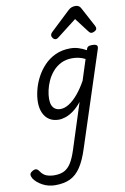

<svg xmlns="http://www.w3.org/2000/svg" viewBox="-249 -915 983 1508"><g transform="rotate(-10 242.5 -160.5)"><path d="M66 519Q11 519 -34.5 494.5Q-80 470 -103 436Q-114 417 -113 403Q-112 389 -91 377Q-74 367 -61.5 370Q-49 373 -38 390Q-17 421 11 431Q39 441 73 441Q120 441 151.5 424.5Q183 408 206 371Q229 334 249 272L366 -92Q333 -51 300 -27Q267 -3 237 7Q207 17 182 17Q139 17 108 -2.5Q77 -22 60 -59Q43 -96 43 -146Q43 -190 55.5 -241Q68 -292 93.5 -341Q119 -390 157.5 -430.5Q196 -471 248 -495Q300 -519 367 -519Q400 -519 432 -509Q464 -499 493 -482L494 -485Q499 -504 509 -509.5Q519 -515 538 -515Q569 -515 577.5 -505.5Q586 -496 579 -476L334 275Q305 366 269 419.5Q233 473 184.5 496Q136 519 66 519ZM210 -63Q243 -63 278.5 -85.5Q314 -108 349.5 -150Q385 -192 418 -251L471 -416Q443 -430 418 -435Q393 -440 368 -440Q318 -440 279.5 -421Q241 -402 213 -370Q185 -338 167.5 -300Q150 -262 142 -224.5Q134 -187 134 -157Q134 -126 142.5 -105.5Q151 -85 168 -74Q185 -63 210 -63ZM269 -610Q256 -610 246.5 -621Q237 -632 237 -644Q237 -653 241 -659Q245 -665 249 -669L407 -818Q421 -831 435 -835.5Q449 -840 465 -840Q478 -840 489.5 -833.5Q501 -827 507 -814L589 -661Q593 -654 594 -649Q595 -644 595 -639Q595 -627 580.5 -618.5Q566 -610 556 -610Q546 -610 540.5 -615Q535 -620 530 -626L444 -739L297 -625Q291 -621 284 -615.5Q277 -610 269 -610Z"/></g></svg>

Font: Playwrite MX
Style: Regular
Weight: 400
Designer: Veronika Burian, José Scaglione
Foundry: TypeTogether
Version: Version 1.002